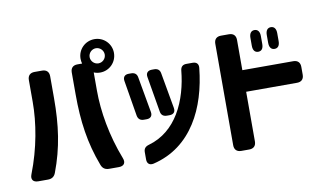

<svg xmlns="http://www.w3.org/2000/svg" viewBox="-91 -1081 2324 1375"><g transform="rotate(-10 1071.0 -393.5)"><path d="M663 -636C730 -636 784 -690 784 -758C784 -825 730 -879 663 -879C595 -879 541 -825 541 -758C541 -745 543 -733 546 -722H512C480 -722 462 -704 462 -672V-513C462 -317 484 -156 549 15C559 42 578 54 606 54H677C714 54 730 31 716 -4C647 -181 617 -362 617 -513V-645C631 -639 647 -636 663 -636ZM51 -4C37 31 53 54 90 54H161C189 54 208 42 218 15C283 -156 305 -317 305 -513V-672C305 -704 287 -722 255 -722H200C168 -722 150 -704 150 -672V-513C150 -362 120 -181 51 -4ZM607 -758C607 -788 632 -813 662 -813C692 -813 717 -788 717 -758C717 -728 692 -703 662 -703C632 -703 607 -728 607 -758Z M912 -249H932C961 -249 976 -266 971 -295L925 -554C921 -580 905 -592 879 -592H862C833 -592 818 -575 823 -546L866 -287C871 -261 887 -249 912 -249ZM878 34C878 64 896 79 925 73C1069 39 1172 -45 1243 -156C1313 -265 1352 -401 1367 -546C1370 -574 1355 -590 1327 -590H1281C1255 -590 1240 -577 1237 -550C1227 -447 1199 -337 1144 -246C1093 -162 1019 -95 916 -66C891 -59 878 -45 878 -19ZM990 -546 1034 -287C1038 -261 1054 -249 1080 -249H1099C1128 -249 1143 -266 1138 -295L1092 -554C1088 -580 1072 -592 1047 -592H1030C1001 -592 985 -575 990 -546Z M1803 -586C1828 -586 1841 -604 1841 -636V-694C1841 -726 1827 -744 1803 -744C1779 -744 1765 -726 1765 -694V-636C1765 -604 1779 -586 1803 -586ZM1510 42C1510 74 1528 92 1560 92H1618C1650 92 1668 74 1668 42V-319H2038C2070 -319 2088 -337 2088 -369V-426C2088 -458 2070 -476 2038 -476H1668V-696C1668 -728 1650 -746 1618 -746H1560C1528 -746 1510 -728 1510 -696ZM1884 -636C1884 -604 1898 -586 1922 -586C1947 -586 1960 -604 1960 -636V-694C1960 -726 1946 -744 1922 -744C1898 -744 1884 -726 1884 -694Z"/></g></svg>

Font: コーポレート・ロゴ（ラウンド）ver3 Bold
Style: Regular
Weight: 700
Designer: [KANA_main] LOGOTYPE.JP [Source Han Sans] Ryoko NISHIZUKA 西塚涼子 (kana, bopomofo & ideographs); Paul D. Hunt (Latin, Greek
Version: Version 12.001;FEAKit 1.0